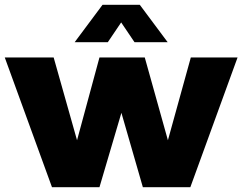

<svg xmlns="http://www.w3.org/2000/svg" viewBox="-28 -785 1016 805"><path d="M-8 -544H197L295 -197L389 -544H579L676 -197L772 -544H968L770 0H571L481 -312L389 0H190ZM285 -608 402 -765H558L675 -608H536L480 -691L424 -608Z"/></svg>

Font: Trueno
Style: ExBd
Weight: 800
Designer: Julieta Ulanovsky
Foundry: Julieta Ulanovsky
Version: Version 3.001b